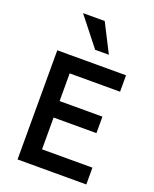

<svg xmlns="http://www.w3.org/2000/svg" viewBox="-168 -1024 897 1117"><g transform="rotate(20 281.0 -465.0)"><path d="M81.1 0V-675.8H506.8V-574.2H194.8V-402.8H460V-300.8H194.8V-104H506.8V0ZM287.1 -753.9 147.9 -930.2H282.2L372.1 -753.9Z"/></g></svg>

Font: Clear Sans Medium
Style: Regular
Weight: 500
Foundry: Intel Corporation
Version: Version 1.00